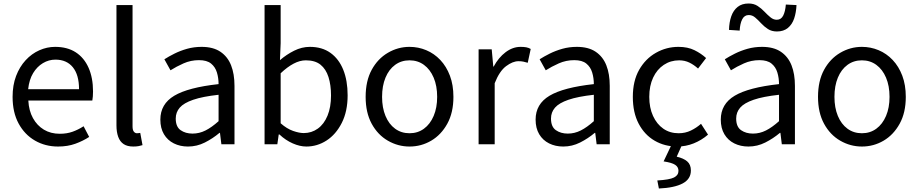

<svg xmlns="http://www.w3.org/2000/svg" viewBox="-20 -825 5252 1098"><path d="M312 13Q239 13 180 -21Q121 -55 86.5 -118.5Q52 -182 52 -271Q52 -338 72 -390.5Q92 -443 126.5 -480.5Q161 -518 205 -537.5Q249 -557 295 -557Q365 -557 413 -526Q461 -495 486.5 -437.5Q512 -380 512 -302Q512 -287 511 -274Q510 -261 508 -250H142Q145 -192 168.5 -149.5Q192 -107 231 -83.5Q270 -60 322 -60Q362 -60 394.5 -71.5Q427 -83 458 -103L490 -42Q455 -19 411 -3Q367 13 312 13ZM141 -315H432Q432 -397 396.5 -440.5Q361 -484 297 -484Q259 -484 225.5 -464Q192 -444 169.5 -407Q147 -370 141 -315Z M742 13Q708 13 687 -1Q666 -15 656 -42.5Q646 -70 646 -108V-796H738V-102Q738 -81 745.5 -72Q753 -63 763 -63Q767 -63 771 -63.5Q775 -64 782 -65L795 5Q785 8 773 10.5Q761 13 742 13Z M1055 13Q1010 13 974 -5Q938 -23 917.5 -57.5Q897 -92 897 -141Q897 -230 976.5 -277.5Q1056 -325 1230 -344Q1230 -379 1220.5 -410.5Q1211 -442 1187 -461.5Q1163 -481 1118 -481Q1071 -481 1029.5 -462.5Q988 -444 955 -423L920 -486Q945 -502 978 -518.5Q1011 -535 1050 -546Q1089 -557 1133 -557Q1199 -557 1240.5 -529Q1282 -501 1301.5 -451.5Q1321 -402 1321 -334V0H1246L1238 -65H1235Q1197 -33 1151.5 -10Q1106 13 1055 13ZM1081 -61Q1120 -61 1155.5 -79Q1191 -97 1230 -132V-283Q1139 -273 1085 -254.5Q1031 -236 1008 -209.5Q985 -183 985 -147Q985 -100 1013 -80.5Q1041 -61 1081 -61Z M1732 13Q1695 13 1654 -5Q1613 -23 1578 -56H1574L1566 0H1493V-796H1585V-578L1581 -481Q1618 -513 1662 -535Q1706 -557 1752 -557Q1822 -557 1870 -522.5Q1918 -488 1943 -426Q1968 -364 1968 -280Q1968 -188 1934.5 -122Q1901 -56 1847.5 -21.5Q1794 13 1732 13ZM1717 -64Q1762 -64 1797.5 -89.5Q1833 -115 1853 -163.5Q1873 -212 1873 -279Q1873 -339 1858.5 -384.5Q1844 -430 1813 -455Q1782 -480 1729 -480Q1695 -480 1659 -461Q1623 -442 1585 -406V-120Q1620 -89 1655.5 -76.5Q1691 -64 1717 -64Z M2322 13Q2256 13 2198 -20.5Q2140 -54 2105.5 -117.5Q2071 -181 2071 -271Q2071 -362 2105.5 -425.5Q2140 -489 2198 -523Q2256 -557 2322 -557Q2372 -557 2417.5 -538Q2463 -519 2498 -482Q2533 -445 2553 -392Q2573 -339 2573 -271Q2573 -181 2538 -117.5Q2503 -54 2446 -20.5Q2389 13 2322 13ZM2322 -63Q2369 -63 2404.5 -89Q2440 -115 2460 -162Q2480 -209 2480 -271Q2480 -334 2460 -381Q2440 -428 2404.5 -454Q2369 -480 2322 -480Q2275 -480 2239.5 -454Q2204 -428 2184.5 -381Q2165 -334 2165 -271Q2165 -209 2184.5 -162Q2204 -115 2239.5 -89Q2275 -63 2322 -63Z M2717 0V-543H2792L2801 -444H2803Q2831 -496 2871.5 -526.5Q2912 -557 2957 -557Q2976 -557 2989.5 -554.5Q3003 -552 3015 -545L2998 -466Q2984 -470 2973 -472.5Q2962 -475 2945 -475Q2912 -475 2874 -446.5Q2836 -418 2809 -349V0Z M3201 13Q3156 13 3120 -5Q3084 -23 3063.5 -57.5Q3043 -92 3043 -141Q3043 -230 3122.5 -277.5Q3202 -325 3376 -344Q3376 -379 3366.5 -410.5Q3357 -442 3333 -461.5Q3309 -481 3264 -481Q3217 -481 3175.5 -462.5Q3134 -444 3101 -423L3066 -486Q3091 -502 3124 -518.5Q3157 -535 3196 -546Q3235 -557 3279 -557Q3345 -557 3386.5 -529Q3428 -501 3447.5 -451.5Q3467 -402 3467 -334V0H3392L3384 -65H3381Q3343 -33 3297.5 -10Q3252 13 3201 13ZM3227 -61Q3266 -61 3301.5 -79Q3337 -97 3376 -132V-283Q3285 -273 3231 -254.5Q3177 -236 3154 -209.5Q3131 -183 3131 -147Q3131 -100 3159 -80.5Q3187 -61 3227 -61Z M3853 13Q3781 13 3723.5 -20.5Q3666 -54 3632.5 -117.5Q3599 -181 3599 -271Q3599 -362 3635 -425.5Q3671 -489 3731 -523Q3791 -557 3860 -557Q3913 -557 3951.5 -538Q3990 -519 4018 -493L3972 -433Q3949 -454 3922.5 -467Q3896 -480 3864 -480Q3815 -480 3776 -454Q3737 -428 3715 -381Q3693 -334 3693 -271Q3693 -209 3714.5 -162Q3736 -115 3773.5 -89Q3811 -63 3861 -63Q3899 -63 3931 -78.5Q3963 -94 3989 -117L4029 -55Q3992 -23 3947 -5Q3902 13 3853 13ZM3748 253 3739 207Q3809 203 3834.5 190Q3860 177 3860 152Q3860 130 3841 117.5Q3822 105 3775 98L3823 -3H3883L3850 71Q3889 80 3910 98Q3931 116 3931 150Q3931 199 3884 224Q3837 249 3748 253Z M4260 13Q4215 13 4179 -5Q4143 -23 4122.5 -57.5Q4102 -92 4102 -141Q4102 -230 4181.5 -277.5Q4261 -325 4435 -344Q4435 -379 4425.5 -410.5Q4416 -442 4392 -461.5Q4368 -481 4323 -481Q4276 -481 4234.5 -462.5Q4193 -444 4160 -423L4125 -486Q4150 -502 4183 -518.5Q4216 -535 4255 -546Q4294 -557 4338 -557Q4404 -557 4445.5 -529Q4487 -501 4506.5 -451.5Q4526 -402 4526 -334V0H4451L4443 -65H4440Q4402 -33 4356.5 -10Q4311 13 4260 13ZM4286 -61Q4325 -61 4360.5 -79Q4396 -97 4435 -132V-283Q4344 -273 4290 -254.5Q4236 -236 4213 -209.5Q4190 -183 4190 -147Q4190 -100 4218 -80.5Q4246 -61 4286 -61ZM4423 -645Q4393 -645 4371.5 -659Q4350 -673 4332.5 -692Q4315 -711 4298.5 -725Q4282 -739 4262 -739Q4237 -739 4224.5 -714.5Q4212 -690 4210 -650L4149 -654Q4150 -698 4162 -732Q4174 -766 4198.5 -785.5Q4223 -805 4261 -805Q4291 -805 4312.5 -791Q4334 -777 4351.5 -758.5Q4369 -740 4386 -726Q4403 -712 4422 -712Q4447 -712 4459 -736Q4471 -760 4474 -799L4535 -796Q4533 -753 4521.5 -719Q4510 -685 4485.5 -665Q4461 -645 4423 -645Z M4909 13Q4843 13 4785 -20.5Q4727 -54 4692.5 -117.5Q4658 -181 4658 -271Q4658 -362 4692.5 -425.5Q4727 -489 4785 -523Q4843 -557 4909 -557Q4959 -557 5004.5 -538Q5050 -519 5085 -482Q5120 -445 5140 -392Q5160 -339 5160 -271Q5160 -181 5125 -117.5Q5090 -54 5033 -20.5Q4976 13 4909 13ZM4909 -63Q4956 -63 4991.5 -89Q5027 -115 5047 -162Q5067 -209 5067 -271Q5067 -334 5047 -381Q5027 -428 4991.5 -454Q4956 -480 4909 -480Q4862 -480 4826.5 -454Q4791 -428 4771.5 -381Q4752 -334 4752 -271Q4752 -209 4771.5 -162Q4791 -115 4826.5 -89Q4862 -63 4909 -63Z"/></svg>

Font: Noto Sans TC Thin
Style: Regular
Weight: 400
Version: Version 2.004-H2;hotconv 1.0.118;makeotfexe 2.5.65603